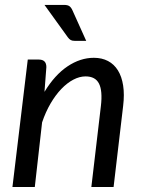

<svg xmlns="http://www.w3.org/2000/svg" viewBox="-20 -744 570 764"><path d="M157 -378.5Q197.5 -445.5 248.5 -479.8Q299.5 -514 353.5 -514Q385.5 -514 409.8 -501.2Q434 -488.5 449.2 -464Q464.5 -439.5 470 -403.8Q475.5 -368 470 -322.5L432 0H343.5L381.5 -322.5Q388.5 -382.5 374 -411.2Q359.5 -440 320.5 -440Q296.5 -440 271.8 -427Q247 -414 224 -390Q201 -366 181.2 -332.2Q161.5 -298.5 147.5 -257L118.5 0H29.5L90.5 -507H134.5Q164.5 -507 164.5 -477ZM234.5 -724.5Q249.5 -724.5 256.5 -719.2Q263.5 -714 268.5 -702.5L323 -581.5H276.5Q267 -581.5 261.2 -584.8Q255.5 -588 250 -595.5L157 -724.5Z"/></svg>

Font: Lato 2
Style: Italic
Weight: 400
Italic angle: -7°
Designer: Lukasz Dziedzic with Adam Twardoch and Botio Nikoltchev
Foundry: tyPoland Lukasz Dziedzic
Version: Version 2.015; 2015-08-06; http://www.latofonts.com/